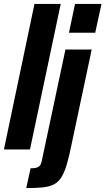

<svg xmlns="http://www.w3.org/2000/svg" viewBox="-34 -763 538 980"><path d="M-14 0 142 -743H276L119 0ZM318 -596 349 -743H484L452 -596ZM100 197 122 96Q147 96 158.5 90.5Q170 85 174.5 74Q179 63 182 45L300 -510H434L330 -20Q318 40 306 79.5Q294 119 278.5 143Q263 167 240.5 178.5Q218 190 184 193.5Q150 197 100 197Z"/></svg>

Font: Saira Condensed ExtraBold
Style: Italic
Weight: 800
Width: 3
Italic angle: -12°
Designer: Hector Gatti with collaboration of the Omnibus-Type team
Foundry: Omnibus-Type
Version: Version 1.101